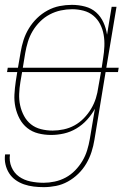

<svg xmlns="http://www.w3.org/2000/svg" viewBox="-22 -548 542 791"><path d="M158 223Q137 223 116.5 220.5Q96 218 77 211.5Q58 205 42 193.5Q26 182 15.5 165.5Q5 149 0.5 129Q-4 109 -1 88H19Q15 116 25.5 140.5Q36 165 56.5 179.5Q77 194 103.5 199.5Q130 205 158 205Q180 205 203.5 200Q227 195 248.5 183.5Q270 172 287.5 154Q305 136 317.5 115Q330 94 337 71Q344 48 348 25L369 -100Q356 -76 336.5 -54.5Q317 -33 292.5 -18.5Q268 -4 241.5 2Q215 8 189 8Q161 8 135.5 1.5Q110 -5 90.5 -20.5Q71 -36 59 -58.5Q47 -81 41.5 -106.5Q36 -132 37.5 -159Q39 -186 43 -213L49 -251H7L10 -269H52L63 -333Q67 -358 75 -383Q83 -408 97 -431Q111 -454 130.5 -473Q150 -492 174 -505Q198 -518 223.5 -523Q249 -528 274 -528Q302 -528 328.5 -521Q355 -514 374 -497Q393 -480 404 -456Q415 -432 419 -405L438 -520H458L416 -269H467L464 -251H413L367 28Q363 53 355 78Q347 103 333.5 126Q320 149 300.5 168Q281 187 257.5 200Q234 213 208.5 218Q183 223 158 223ZM72 -269H397L403 -309Q407 -333 408 -357.5Q409 -382 405 -405Q401 -428 390.5 -448.5Q380 -469 362.5 -483.5Q345 -498 322 -504Q299 -510 275 -510Q252 -510 228.5 -505Q205 -500 183 -488.5Q161 -477 143 -459Q125 -441 112.5 -420Q100 -399 93 -376Q86 -353 82 -330ZM195 -10Q217 -10 240.5 -15Q264 -20 285 -31.5Q306 -43 323.5 -61Q341 -79 353.5 -100Q366 -121 373 -143.5Q380 -166 383 -189L394 -251H69L62 -210Q58 -186 57 -161.5Q56 -137 61 -114Q66 -91 77 -70.5Q88 -50 105.5 -36Q123 -22 146.5 -16Q170 -10 195 -10Z"/></svg>

Font: Iosevka SS04 Thin Oblique
Style: Regular
Weight: 100
Italic angle: -9°
Monospace: yes
Designer: Belleve Invis
Foundry: Belleve Invis
Version: Version 19.0.0; ttfautohint (v1.8.4)